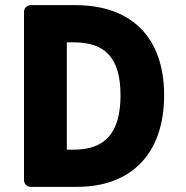

<svg xmlns="http://www.w3.org/2000/svg" viewBox="-20 -699 719 744"><path d="M73 0C73 11 83 25 98 25H279C486 25 616 -101 616 -330C616 -558 485 -679 273 -679H98C87 -679 73 -669 73 -654ZM239 -119V-535H265C384 -535 447 -479 447 -330C447 -179 383 -119 265 -119Z"/></svg>

Font: Falling Sky
Style: Blk
Weight: 900
Designer: Paul D. Hunt
Foundry: Adobe Systems Incorporated
Version: Version 1.02